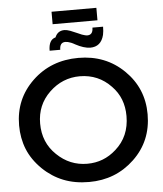

<svg xmlns="http://www.w3.org/2000/svg" viewBox="-63 -1041 937 1105"><g transform="rotate(-5 405.0 -488.5)"><path d="M407 8.5Q324.5 8.5 258.8 -17.8Q193 -44 140 -95.5Q84.5 -150 59 -213.2Q33.5 -276.5 33.5 -351Q33.5 -503 140.8 -605.8Q248 -708.5 407 -708.5Q564 -708.5 670 -604.8Q776 -501 776 -351Q776 -196 668.5 -93.8Q561 8.5 407 8.5ZM406 -97Q501 -97 572 -161Q654 -233 654 -351Q654 -456 586.5 -525Q513.5 -602 406 -602.5Q305 -602.5 230 -530.5Q155 -458.5 155 -351Q155 -241 230 -169.5Q304.5 -97 406 -97ZM480.5 -761Q443 -762 396 -787.5Q384 -794.5 373.5 -798.8Q363 -803 354.8 -804.8Q346.5 -806.5 340.5 -806.5Q307.5 -806.5 307.5 -764H246Q246 -827 286.5 -837.5Q301.5 -875 341 -875Q354 -875 375 -867.5L412 -852Q444 -837 456.5 -835Q464.5 -833 471.5 -833Q503 -834 503 -875H564.5Q564.5 -849 560 -828Q543.5 -761 480.5 -761ZM535.5 -914.5H276.5V-986.5H535.5Z"/></g></svg>

Font: Argentum Novus Medium
Style: Regular
Weight: 500
Designer: Julieta Ulanovsky (font) & Cristiano Sobral (main changes)
Foundry: Julieta Ulanovsky (font) & Cristiano Sobral (main changes)
Version: Version 3.00;November 27, 2020;FontCreator 13.0.0.2655 64-bi